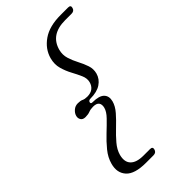

<svg xmlns="http://www.w3.org/2000/svg" viewBox="-266 -820 1018 1018"><g transform="rotate(-45 243.0 -311.0)"><path d="M196 -311.5Q193 -300.5 206.5 -300.5Q256 -300.5 274.8 -281Q293.5 -261.5 285 -229Q277.5 -200.5 253 -172.5Q228.5 -144.5 199 -116.8Q169.5 -89 145 -60.2Q120.5 -31.5 112 -0.5Q100.5 43.5 123 67Q145.5 90.5 198 90.5H246.5Q266.5 90.5 261.5 108.5Q256.5 127 236 127H180Q96 127 64 91.8Q32 56.5 47 1.5Q57 -36 84 -69Q111 -102 142.5 -131.5Q174 -161 199 -186.8Q224 -212.5 230 -235.5Q235.5 -257 226.5 -269.5Q217.5 -282 192 -282Q172.5 -282 158.8 -276.5Q145 -271 125 -271Q105 -271 97.5 -283.8Q90 -296.5 94.5 -311.5Q98.5 -326.5 113 -339.2Q127.5 -352 147.5 -352Q167.5 -352 178.2 -346.5Q189 -341 208.5 -341Q234 -341 249.8 -353.2Q265.5 -365.5 271 -387Q277 -410 265.8 -435.8Q254.5 -461.5 238.8 -490.5Q223 -519.5 213.8 -552.5Q204.5 -585.5 214.5 -623Q229.5 -677.5 279.8 -712.5Q330 -747.5 414 -747.5H470Q490.5 -747.5 485 -729Q480 -711 459.5 -711H411.5Q302.5 -711 278.5 -621.5Q270.5 -590.5 279.5 -561.5Q288.5 -532.5 303.2 -504.8Q318 -477 327.2 -449.5Q336.5 -422 329 -393.5Q320 -361 290.8 -341.5Q261.5 -322 212.5 -322Q199 -322 196 -311.5Z"/></g></svg>

Font: Fraunces 9pt S050 Light
Style: Italic
Weight: 300
Italic angle: -16°
Version: Version 1.000; ttfautohint (v1.8.3)